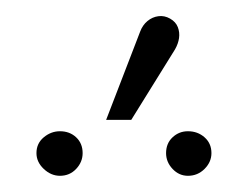

<svg xmlns="http://www.w3.org/2000/svg" viewBox="-20 -881 307 237"><path d="M82 -692Q82 -704 74 -711.5Q66 -719 54 -719Q43 -719 34 -711.5Q25 -704 25 -692Q25 -681 34 -672.5Q43 -664 54 -664Q66 -664 74 -672.5Q82 -681 82 -692ZM241 -692Q241 -704 232.5 -711.5Q224 -719 212 -719Q201 -719 193 -711.5Q185 -704 185 -692Q185 -681 193 -672.5Q201 -664 212 -664Q224 -664 232.5 -672.5Q241 -681 241 -692ZM196 -820Q200 -827 201 -834Q202 -841 199.5 -847.5Q197 -854 190 -858Q183 -862 175.5 -861Q168 -860 162 -855Q156 -850 153 -842L111 -733H142Z"/></svg>

Font: Advent Pro Light
Style: Regular
Weight: 300
Version: Version 3.000